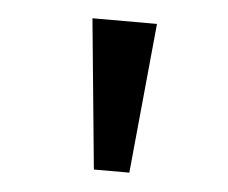

<svg xmlns="http://www.w3.org/2000/svg" viewBox="-32 -764 391 329"><g transform="rotate(5 163.0 -600.0)"><path d="M140 -471 115 -729H226L201 -471Z"/></g></svg>

Font: usinhala15
Style: Book
Weight: 400
Designer: Jelle Bosma - Monotype Design Team
Foundry: Monotype Imaging Inc.
Version: Version 2.003